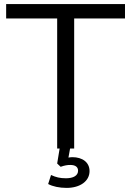

<svg xmlns="http://www.w3.org/2000/svg" viewBox="-20 -725 644 937"><path d="M259 0H271L259 73L276 89C296 82 309 80 323 80C349 80 361 91 361 108C361 132 338 145 302 145C272 145 253 140 229 129L215 173C237 185 270 192 305 192C371 192 417 159 417 110C417 67 382 42 333 42C327 42 321 43 314 44L322 0H342V-635H590V-705H10V-635H259Z"/></svg>

Font: Poppy and Pepper
Style: Regular
Weight: 400
Designer: Thy Ha
Foundry: Thy Ha
Version: Version 0.001;Glyphs 3.2 (3227)